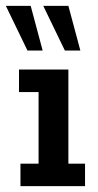

<svg xmlns="http://www.w3.org/2000/svg" viewBox="-49 -637 335 657"><path d="M21 0V-77H83V-322H16V-399H185V-77H242V0ZM173 -464 99 -617H185L226 -464ZM45 -464 -29 -617H56L97 -464Z"/></svg>

Font: Rokkitt SemiBold
Style: Regular
Weight: 600
Designer: Vernon Adams
Foundry: Vernon Adams
Version: Version 3.103